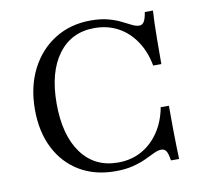

<svg xmlns="http://www.w3.org/2000/svg" viewBox="-70 -658 799 746"><g transform="rotate(-10 330.0 -285.0)"><path d="M327.4 11.3Q246.8 11.3 186.7 -24.6Q126.6 -60.5 93.5 -125.8Q60.5 -191.1 60.5 -278.2Q60.5 -367.7 95.2 -436.3Q129.8 -504.8 191.5 -543.5Q253.2 -582.3 333.9 -582.3Q372.6 -582.3 401.6 -574.6Q430.6 -566.9 452 -556Q473.4 -545.2 489.1 -537.5Q504.8 -529.8 516.9 -529.8Q529 -529.8 535.9 -541.1Q542.7 -552.4 546.8 -578.2H579Q577.4 -556.5 576.6 -530.2Q575.8 -504 575.4 -465.3Q575 -426.6 575 -367.7H542.7Q532.3 -424.2 504.4 -465.3Q476.6 -506.5 435.5 -528.6Q394.4 -550.8 342.7 -550.8Q251.6 -550.8 199.6 -480.6Q147.6 -410.5 147.6 -287.1Q147.6 -162.1 199.6 -91.1Q251.6 -20.2 343.5 -20.2Q395.2 -20.2 436.3 -42.7Q477.4 -65.3 505.2 -106.5Q533.1 -147.6 543.5 -203.2H575.8Q575.8 -147.6 576.2 -108.9Q576.6 -70.2 577.4 -42.7Q578.2 -15.3 579 7.3H546.8Q542.7 -19.4 536.3 -29.8Q529.8 -40.3 516.9 -40.3Q504 -40.3 487.9 -32.7Q471.8 -25 449.6 -14.5Q427.4 -4 397.6 3.6Q367.7 11.3 327.4 11.3Z"/></g></svg>

Font: Playfair 12pt
Style: Regular
Weight: 400
Designer: Claus Eggers Sørensen
Foundry: Claus Eggers Sørensen
Version: Version 2.000;gftools[0.9.28]